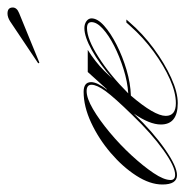

<svg xmlns="http://www.w3.org/2000/svg" viewBox="-54 -476 494 512"><g transform="rotate(-90 193.0 -220.0)"><path d="M-18 5Q-43 5 -43 -34Q-43 -67 -19.5 -103.5Q4 -140 41.5 -172Q79 -204 122 -224Q165 -244 204 -244Q230 -244 230 -224Q230 -208 210 -182H211L257 -233H316Q284 -213 260 -189Q249 -178 240 -168Q279 -202 315 -222Q351 -242 374 -242Q385 -242 392.5 -236.5Q400 -231 400 -223Q400 -207 380.5 -189.5Q361 -172 329.5 -156Q298 -140 262.5 -129.5Q227 -119 194 -118Q140 -55 140 -25Q140 2 174 2Q202 2 238 -14Q274 -30 311.5 -57.5Q349 -85 380 -120L389 -130H397L390 -122Q359 -86 319.5 -57Q280 -28 241.5 -10.5Q203 7 174 7Q117 7 117 -38Q117 -68 146 -110Q97 -59 51 -27Q5 5 -18 5ZM-17 0Q5 0 49 -31.5Q93 -63 142 -114Q189 -162 206 -185.5Q223 -209 223 -223Q223 -236 206 -236Q187 -236 158 -219Q129 -202 96 -174.5Q63 -147 34.5 -116Q6 -85 -12.5 -57.5Q-31 -30 -31 -12Q-31 0 -17 0ZM374 -235Q345 -235 297 -204.5Q249 -174 200 -125Q231 -127 264.5 -137.5Q298 -148 326.5 -162.5Q355 -177 372.5 -193Q390 -209 390 -223Q390 -235 374 -235ZM282 -362 280 -365 392 -440Q403 -447 413 -447Q429 -447 429 -433Q429 -422 414 -416Z"/></g></svg>

Font: Ballet 72pt
Style: Regular
Weight: 400
Designer: Maximiliano R. Sproviero
Foundry: Omnibus-Type
Version: Version 1.100; ttfautohint (v1.8.3)